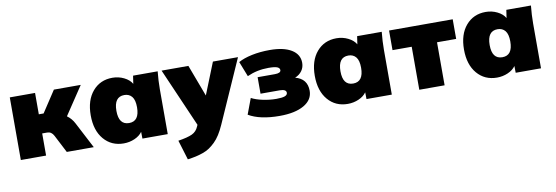

<svg xmlns="http://www.w3.org/2000/svg" viewBox="-55 -917 4456 1539"><g transform="rotate(-10 2173.0 -147.5)"><path d="M54.2 0V-509.8H259.8V-335.9H298.8L413.1 -509.8H631.8L479 -280.8Q516.1 -253.9 537.1 -212.9L647.9 0H428.2L354 -144Q335.4 -180.2 300.8 -180.2H259.8V0Z M890.6 12.2Q791 12.2 729.5 -59.8Q668 -131.8 668 -254.9Q668 -377.9 729.5 -450Q791 -522 890.6 -522Q940.9 -522 984.6 -500.5Q1028.3 -479 1047.9 -444.8L1057.6 -509.8H1257.8Q1250 -433.1 1250 -365.2V0H1043.9L1043 -55.2Q1021.5 -24.4 979.7 -6.1Q938 12.2 890.6 12.2ZM1044.9 -254.9Q1044.9 -314.5 1022.5 -341.8Q1000 -369.1 960.9 -369.1Q877 -369.1 877 -254.9Q877 -141.1 960.9 -141.1Q1044.9 -141.1 1044.9 -254.9Z M1373.5 227.1 1324.7 66.9Q1402.3 54.7 1439 37.4Q1475.6 20 1491.7 -19L1497.6 -32.2L1289.6 -509.8H1507.8L1604.5 -252L1707.5 -509.8H1911.6L1684.6 2Q1665.5 44.9 1644.8 77.6Q1624 110.4 1600.3 133.3Q1576.7 156.2 1553.2 172.1Q1529.8 188 1499 198.7Q1468.3 209.5 1440.4 215.6Q1412.6 221.7 1373.5 227.1Z M2159.7 12.2Q1999.5 12.2 1907.7 -42L1955.6 -169.9Q1992.2 -150.4 2047.9 -138.7Q2103.5 -127 2157.7 -127Q2203.6 -127 2225.6 -135Q2247.6 -143.1 2247.6 -161.1Q2247.6 -189.9 2193.8 -189.9H2038.6V-324.2H2178.7Q2228 -324.2 2228 -349.1Q2228 -365.7 2207.8 -374.3Q2187.5 -382.8 2136.7 -382.8Q2043 -382.8 1962.9 -346.2L1914.6 -469.2Q1958 -493.7 2025.1 -507.8Q2092.3 -522 2171.9 -522Q2284.7 -522 2347.7 -483.4Q2410.6 -444.8 2410.6 -376Q2410.6 -339.4 2390.6 -311.3Q2370.6 -283.2 2334 -268.1Q2430.7 -242.7 2430.7 -145Q2430.7 -71.8 2358.4 -29.8Q2286.1 12.2 2159.7 12.2Z M2714.4 12.2Q2614.7 12.2 2553.2 -59.8Q2491.7 -131.8 2491.7 -254.9Q2491.7 -377.9 2553.2 -450Q2614.7 -522 2714.4 -522Q2764.6 -522 2808.3 -500.5Q2852.1 -479 2871.6 -444.8L2881.3 -509.8H3081.5Q3073.7 -433.1 3073.7 -365.2V0H2867.7L2866.7 -55.2Q2845.2 -24.4 2803.5 -6.1Q2761.7 12.2 2714.4 12.2ZM2868.7 -254.9Q2868.7 -314.5 2846.2 -341.8Q2823.7 -369.1 2784.7 -369.1Q2700.7 -369.1 2700.7 -254.9Q2700.7 -141.1 2784.7 -141.1Q2868.7 -141.1 2868.7 -254.9Z M3297.4 0V-350.1H3141.1V-509.8H3659.2V-350.1H3503.4V0Z M3928.7 12.2Q3829.1 12.2 3767.6 -59.8Q3706.1 -131.8 3706.1 -254.9Q3706.1 -377.9 3767.6 -450Q3829.1 -522 3928.7 -522Q3979 -522 4022.7 -500.5Q4066.4 -479 4085.9 -444.8L4095.7 -509.8H4295.9Q4288.1 -433.1 4288.1 -365.2V0H4082L4081.1 -55.2Q4059.6 -24.4 4017.8 -6.1Q3976.1 12.2 3928.7 12.2ZM4083 -254.9Q4083 -314.5 4060.5 -341.8Q4038.1 -369.1 3999 -369.1Q3915 -369.1 3915 -254.9Q3915 -141.1 3999 -141.1Q4083 -141.1 4083 -254.9Z"/></g></svg>

Font: Mulish ExtraBlack
Style: Regular
Weight: 1000
Designer: Vernon Adams
Foundry: Vernon Adams
Version: Version 3.603; ttfautohint (v1.8.3)